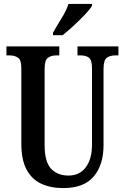

<svg xmlns="http://www.w3.org/2000/svg" viewBox="-20 -951 638 981"><path d="M303 10Q239 10 190.5 -12.5Q142 -35 115.5 -85Q89 -135 89 -217V-603Q89 -645 71.5 -656.5Q54 -668 29 -668H13V-714H283V-668H268Q242 -668 225 -656Q208 -644 208 -599V-210Q208 -124 241 -89Q274 -54 330 -54Q387 -54 418.5 -96.5Q450 -139 450 -211V-603Q450 -645 434 -656.5Q418 -668 391 -668H376V-714H585V-668H569Q543 -668 526 -656Q509 -644 509 -599V-209Q509 -109 459 -49.5Q409 10 303 10ZM251 -784Q271 -820 295 -858.5Q319 -897 330 -931H450V-921Q440 -904 414 -876.5Q388 -849 357 -820.5Q326 -792 300 -771H251Z"/></svg>

Font: Noto Serif Khmer ExtraCondensed SemiBold
Style: Regular
Weight: 600
Width: 2
Designer: Danh Hong and the Monotype Design Team
Foundry: Monotype Imaging Inc.
Version: Version 2.004; ttfautohint (v1.8.4.7-5d5b)